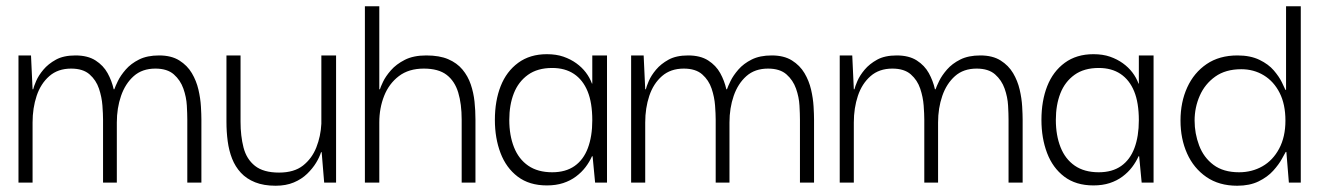

<svg xmlns="http://www.w3.org/2000/svg" viewBox="-20 -583 4219 613"><path d="M39 0V-406H79L84 -298H86Q88 -307 95.5 -324.5Q103 -342 118.5 -360.5Q134 -379 158.5 -392.5Q183 -406 221 -406Q260 -406 285 -390Q310 -374 323.5 -349.5Q337 -325 343 -298H345Q348 -307 356.5 -324.5Q365 -342 381.5 -361Q398 -380 424 -393Q450 -406 488 -406Q527 -406 552.5 -390Q578 -374 592.5 -349.5Q607 -325 613.5 -297Q620 -269 621.5 -243Q623 -217 623 -201V0H578V-201Q578 -219 576.5 -246Q575 -273 565.5 -300Q556 -327 535 -345.5Q514 -364 476 -364Q434 -364 407 -340Q380 -316 366.5 -277Q353 -238 353 -192V0H309V-201Q309 -219 307 -246Q305 -273 296 -300Q287 -327 266 -345.5Q245 -364 207 -364Q165 -364 137.5 -340Q110 -316 97 -277Q84 -238 84 -192V0Z M860 10Q822 10 794.5 -1Q767 -12 749 -31.5Q731 -51 721 -76.5Q711 -102 707 -132Q703 -162 703 -194V-406H748V-194Q748 -149 757.5 -112Q767 -75 794 -53.5Q821 -32 871 -32Q919 -32 947.5 -54.5Q976 -77 990 -112.5Q1004 -148 1006 -188V-406H1053V0H1015L1007 -97H1005Q1000 -81 989 -63Q978 -45 960.5 -28Q943 -11 918 -0.5Q893 10 860 10Z M1145 0V-563H1191V-298H1193Q1195 -305 1203 -322Q1211 -339 1228 -358.5Q1245 -378 1272.5 -392Q1300 -406 1341 -406Q1383 -406 1411 -394Q1439 -382 1456.5 -361Q1474 -340 1483 -313.5Q1492 -287 1495 -258.5Q1498 -230 1498 -201V0H1454V-201Q1454 -251 1443 -287.5Q1432 -324 1406 -344Q1380 -364 1333 -364Q1285 -364 1253.5 -340Q1222 -316 1206.5 -277Q1191 -238 1191 -192V0Z M1726 9Q1670 9 1633 -19Q1596 -47 1578 -94.5Q1560 -142 1560 -200Q1560 -261 1578.5 -308Q1597 -355 1634.5 -382.5Q1672 -410 1726 -410Q1756 -410 1779 -402Q1802 -394 1820 -381Q1838 -368 1850.5 -351.5Q1863 -335 1870 -316H1871V-406H1918V0H1880L1872 -84H1870Q1862 -66 1849.5 -49.5Q1837 -33 1819 -19.5Q1801 -6 1778 1.5Q1755 9 1726 9ZM1743 -33Q1786 -33 1814.5 -53Q1843 -73 1857 -110.5Q1871 -148 1871 -199Q1871 -255 1856 -291.5Q1841 -328 1812.5 -347Q1784 -366 1743 -366Q1696 -366 1665.5 -344Q1635 -322 1620.5 -285Q1606 -248 1606 -200Q1606 -151 1621 -113Q1636 -75 1666.5 -54Q1697 -33 1743 -33Z M1995 0V-406H2035L2040 -298H2042Q2044 -307 2051.5 -324.5Q2059 -342 2074.5 -360.5Q2090 -379 2114.5 -392.5Q2139 -406 2177 -406Q2216 -406 2241 -390Q2266 -374 2279.5 -349.5Q2293 -325 2299 -298H2301Q2304 -307 2312.5 -324.5Q2321 -342 2337.5 -361Q2354 -380 2380 -393Q2406 -406 2444 -406Q2483 -406 2508.5 -390Q2534 -374 2548.5 -349.5Q2563 -325 2569.5 -297Q2576 -269 2577.5 -243Q2579 -217 2579 -201V0H2534V-201Q2534 -219 2532.5 -246Q2531 -273 2521.5 -300Q2512 -327 2491 -345.5Q2470 -364 2432 -364Q2390 -364 2363 -340Q2336 -316 2322.5 -277Q2309 -238 2309 -192V0H2265V-201Q2265 -219 2263 -246Q2261 -273 2252 -300Q2243 -327 2222 -345.5Q2201 -364 2163 -364Q2121 -364 2093.5 -340Q2066 -316 2053 -277Q2040 -238 2040 -192V0Z M2661 0V-406H2701L2706 -298H2708Q2710 -307 2717.5 -324.5Q2725 -342 2740.5 -360.5Q2756 -379 2780.5 -392.5Q2805 -406 2843 -406Q2882 -406 2907 -390Q2932 -374 2945.5 -349.5Q2959 -325 2965 -298H2967Q2970 -307 2978.5 -324.5Q2987 -342 3003.5 -361Q3020 -380 3046 -393Q3072 -406 3110 -406Q3149 -406 3174.5 -390Q3200 -374 3214.5 -349.5Q3229 -325 3235.5 -297Q3242 -269 3243.5 -243Q3245 -217 3245 -201V0H3200V-201Q3200 -219 3198.5 -246Q3197 -273 3187.5 -300Q3178 -327 3157 -345.5Q3136 -364 3098 -364Q3056 -364 3029 -340Q3002 -316 2988.5 -277Q2975 -238 2975 -192V0H2931V-201Q2931 -219 2929 -246Q2927 -273 2918 -300Q2909 -327 2888 -345.5Q2867 -364 2829 -364Q2787 -364 2759.5 -340Q2732 -316 2719 -277Q2706 -238 2706 -192V0Z M3471 9Q3415 9 3378 -19Q3341 -47 3323 -94.5Q3305 -142 3305 -200Q3305 -261 3323.5 -308Q3342 -355 3379.5 -382.5Q3417 -410 3471 -410Q3501 -410 3524 -402Q3547 -394 3565 -381Q3583 -368 3595.5 -351.5Q3608 -335 3615 -316H3616V-406H3663V0H3625L3617 -84H3615Q3607 -66 3594.5 -49.5Q3582 -33 3564 -19.5Q3546 -6 3523 1.5Q3500 9 3471 9ZM3488 -33Q3531 -33 3559.5 -53Q3588 -73 3602 -110.5Q3616 -148 3616 -199Q3616 -255 3601 -291.5Q3586 -328 3557.5 -347Q3529 -366 3488 -366Q3441 -366 3410.5 -344Q3380 -322 3365.5 -285Q3351 -248 3351 -200Q3351 -151 3366 -113Q3381 -75 3411.5 -54Q3442 -33 3488 -33Z M3930 10Q3872 10 3831.5 -18Q3791 -46 3770 -93Q3749 -140 3749 -198Q3749 -257 3770.5 -304Q3792 -351 3832.5 -378.5Q3873 -406 3931 -406Q3972 -406 4001 -392Q4030 -378 4047 -358Q4064 -338 4072.5 -320.5Q4081 -303 4084 -296H4086V-563H4133V0H4095L4087 -98H4085Q4082 -93 4072.5 -75.5Q4063 -58 4045 -38Q4027 -18 3998.5 -4Q3970 10 3930 10ZM3936 -33Q3977 -33 4010.5 -52Q4044 -71 4064 -108.5Q4084 -146 4084 -198Q4084 -250 4065.5 -286.5Q4047 -323 4015 -342.5Q3983 -362 3943 -362Q3893 -362 3860 -338.5Q3827 -315 3810.5 -277.5Q3794 -240 3794 -198Q3794 -157 3808.5 -118.5Q3823 -80 3854.5 -56.5Q3886 -33 3936 -33Z"/></svg>

Font: Darker Grotesque
Style: Regular
Weight: 400
Designer: Gabriel Lam
Foundry: TypeRant
Version: Version 1.000;gftools[0.9.28]